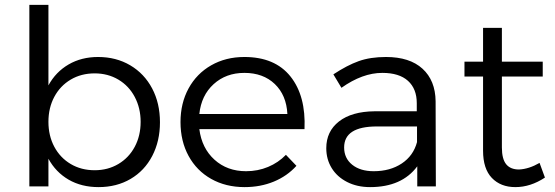

<svg xmlns="http://www.w3.org/2000/svg" viewBox="-20 -762 2271 785"><path d="M634 -262Q634 -185 602.5 -124.5Q571 -64 514 -30.5Q457 3 383 3Q313 3 260.5 -27.5Q208 -58 178 -113V0H100V-742H178V-413Q208 -468 260.5 -498.5Q313 -529 381 -529Q455 -529 512.5 -495Q570 -461 602 -400.5Q634 -340 634 -262ZM555 -264Q555 -320 531 -365.5Q507 -411 464 -436.5Q421 -462 367 -462Q312 -462 269 -436.5Q226 -411 202 -366Q178 -321 178 -264Q178 -207 202 -162Q226 -117 269 -91.5Q312 -66 367 -66Q421 -66 464 -91.5Q507 -117 531 -162Q555 -207 555 -264Z M1225 -234H795Q805 -156 857 -109Q909 -62 986 -62Q1034 -62 1076 -79.5Q1118 -97 1149 -129L1192 -84Q1154 -42 1099.5 -19.5Q1045 3 980 3Q903 3 843.5 -30.5Q784 -64 751 -124.5Q718 -185 718 -263Q718 -340 751 -400.5Q784 -461 843.5 -495Q903 -529 979 -529Q1104 -529 1167.5 -449.5Q1231 -370 1225 -234ZM979 -464Q904 -464 853.5 -418Q803 -372 795 -296H1155Q1151 -373 1103.5 -418.5Q1056 -464 979 -464Z M1686 -82Q1623 3 1493 3Q1440 3 1399 -18Q1358 -39 1336 -75Q1314 -111 1314 -156Q1314 -225 1366 -265.5Q1418 -306 1511 -307H1684V-340Q1684 -399 1648 -431.5Q1612 -464 1543 -464Q1462 -464 1376 -403L1343 -458Q1399 -495 1446.5 -512Q1494 -529 1558 -529Q1655 -529 1707.5 -481Q1760 -433 1761 -348L1762 0H1686ZM1685 -181V-245H1521Q1387 -245 1387 -159Q1387 -115 1420 -88.5Q1453 -62 1508 -62Q1575 -62 1622.5 -93.5Q1670 -125 1685 -181Z M2087 3Q2027 3 1991 -34.5Q1955 -72 1955 -146V-449H1879V-510H1955V-648H2032V-510H2199V-449H2032V-159Q2032 -112 2049.5 -90.5Q2067 -69 2102 -69Q2143 -71 2186 -96L2208 -36Q2149 3 2087 3Z"/></svg>

Font: Kalaa
Style: Regular
Weight: 400
Version: Version 1.20 June 5, 2016